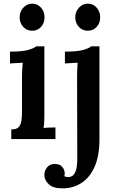

<svg xmlns="http://www.w3.org/2000/svg" viewBox="-20 -765 640 1056"><path d="M42 -53Q71 -53 83 -66Q95 -79 98 -101.5Q101 -124 101 -153V-340Q101 -357 102 -377.5Q103 -398 105 -420Q89 -419 68.5 -418Q48 -417 35 -416V-481Q103 -481 135.5 -490.5Q168 -500 179 -510H224V-143Q224 -126 223.5 -104Q223 -82 220 -61Q236 -63 254 -63.5Q272 -64 285 -64V0H42ZM157 -596Q127 -596 107.5 -617.5Q88 -639 88 -670Q88 -701 108.5 -723Q129 -745 157 -745Q186 -745 205.5 -723Q225 -701 225 -670Q225 -639 206 -617.5Q187 -596 157 -596ZM323 271Q272 271 248 248Q224 225 224 198Q224 174 239 155.5Q254 137 280 137Q307 136 321.5 152Q336 168 336 190Q336 196 334 204Q343 209 354 209Q376 209 387 193.5Q398 178 401.5 155.5Q405 133 405 113L404 -340Q404 -357 404.5 -377.5Q405 -398 407 -420Q391 -419 370.5 -418Q350 -417 337 -416V-481Q406 -481 438.5 -490.5Q471 -500 481 -510H527V0Q527 93 500 153Q473 213 427 242Q381 271 323 271ZM463 -596Q433 -596 413.5 -617.5Q394 -639 394 -670Q394 -701 414.5 -723Q435 -745 463 -745Q492 -745 511.5 -723Q531 -701 531 -670Q531 -639 512 -617.5Q493 -596 463 -596Z"/></svg>

Font: Lora SemiBold
Style: Regular
Weight: 600
Designer: Olga Karpushina, Alexei Vanyashin (Cyrillic)
Foundry: Cyreal
Version: Version 3.011; ttfautohint (v1.8.4.7-5d5b)